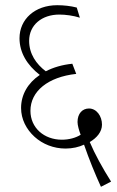

<svg xmlns="http://www.w3.org/2000/svg" viewBox="-20 -648 451 738"><path d="M368 70 407 50C374 -2 344 -57 325 -102C352 -118 372 -141 372 -169C372 -202 351 -231 322 -231C297 -231 278 -212 278 -179C278 -166 284 -146 290 -130C271 -118 245 -111 218 -111C149 -111 97 -157 97 -222C97 -297 164 -352 273 -364L258 -403C219 -399 185 -389 156 -374C119 -402 92 -441 92 -491C92 -552 141 -592 208 -592C232 -592 262 -588 287 -580L275 -619C252 -625 225 -628 200 -628C114 -628 55 -574 55 -501C55 -446 84 -398 133 -360C87 -329 61 -284 61 -233C61 -190 81 -151 113 -122C144 -94 186 -77 232 -77C259 -77 284 -83 303 -92C322 -37 345 20 368 70Z"/></svg>

Font: Noto Serif Devanagari Condensed ExtraLight
Style: Regular
Weight: 200
Width: 3
Designer: Universal Thirst, Indian Type Foundry and the Monotype Design Team
Foundry: Monotype Imaging Inc.
Version: Version 2.004